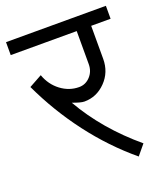

<svg xmlns="http://www.w3.org/2000/svg" viewBox="-136 -733 698 817"><g transform="rotate(-20 213.0 -325.0)"><path d="M-12.7 -591.8V-650.4H439.5V-591.8H351.6V-442.4Q351.6 -381.8 311 -340.3Q270.5 -298.8 214.8 -298.8Q207 -298.8 193.8 -302.2Q180.7 -305.7 162.1 -312.5Q204.1 -239.3 261.2 -172.4Q318.4 -105.5 389.6 -45.9L351.6 0Q247.1 -86.9 163.1 -197.8Q79.1 -308.6 19.5 -435.5L78.1 -467.8Q94.7 -420.9 132.3 -392.6Q169.9 -364.3 214.8 -364.3Q244.1 -364.3 265.1 -386.7Q286.1 -409.2 286.1 -442.4V-591.8Z"/></g></svg>

Font: Lohit Devanagari
Style: Regular
Weight: 400
Version: 2.95.4